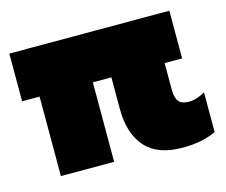

<svg xmlns="http://www.w3.org/2000/svg" viewBox="-77 -583 823 700"><g transform="rotate(-15 334.5 -232.5)"><path d="M347 -180V-300H277V0H76V-300H10V-480H614V-300H548V-200Q548 -168 559.5 -154.5Q571 -141 598 -141Q627 -141 659 -160V-10Q607 15 532 15Q438 15 392.5 -36.5Q347 -88 347 -180Z"/></g></svg>

Font: Prompt ExtraBold
Style: Regular
Weight: 800
Designer: Katatrad Team
Foundry: CadsonDemak
Version: Version 1.000